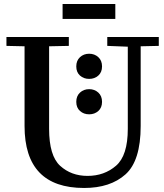

<svg xmlns="http://www.w3.org/2000/svg" viewBox="-20 -924 817 954"><path d="M12 -740H322V-696L224 -694V-284Q224 -150 279 -100Q334 -50 415 -50Q498 -50 556.5 -100.5Q615 -151 615 -284V-692L513 -696V-740H769V-696L679 -694V-298Q679 -125 603.5 -57.5Q528 10 398 10Q102 10 102 -298V-694L12 -696ZM553 -904V-830H291V-904ZM423 -657Q450 -657 468.5 -640Q487 -623 487 -594Q487 -565 468.5 -548.5Q450 -532 423 -532Q396 -532 377.5 -548.5Q359 -565 359 -594Q359 -623 377.5 -640Q396 -657 423 -657ZM423 -481Q450 -481 468.5 -464Q487 -447 487 -418Q487 -389 468.5 -372.5Q450 -356 423 -356Q396 -356 377.5 -372.5Q359 -389 359 -418Q359 -447 377.5 -464Q396 -481 423 -481Z"/></svg>

Font: Minipax
Style: Bold
Weight: 500
Designer: Raphaël Ronot, Igor Stepanchenko (Cyrillic)
Foundry: steppetype
Version: Version 1.002